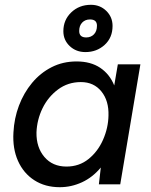

<svg xmlns="http://www.w3.org/2000/svg" viewBox="-20 -768 630 800"><path d="M229 12Q168 12 123 -17Q78 -46 55 -97.5Q32 -149 36 -216Q39 -275 59 -328Q79 -381 113.5 -422.5Q148 -464 195 -488Q242 -512 299 -512Q358 -512 397.5 -485.5Q437 -459 456 -412L471 -500H565L481 0H392L400 -70Q366 -29 321.5 -8.5Q277 12 229 12ZM257 -74Q310 -74 349 -105.5Q388 -137 409.5 -186Q431 -235 432 -286Q434 -348 402.5 -387Q371 -426 317 -426Q263 -426 221.5 -395Q180 -364 157 -316.5Q134 -269 132 -216Q131 -154 165 -114Q199 -74 257 -74ZM336 -551Q297 -551 270.5 -576Q244 -601 244 -638Q244 -685 277 -716.5Q310 -748 359 -748Q397 -748 423 -722.5Q449 -697 449 -660Q449 -611 416 -581Q383 -551 336 -551ZM339 -612Q359 -612 371.5 -625Q384 -638 384 -661Q384 -687 355 -687Q335 -687 322.5 -674Q310 -661 310 -639Q310 -612 339 -612Z"/></svg>

Font: Figtree Medium
Style: Italic
Weight: 500
Italic angle: -9.5°
Foundry: Erik Kennedy
Version: Version 2.001; ttfautohint (v1.8.4.7-5d5b);gftools[0.9.27]